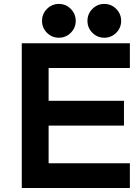

<svg xmlns="http://www.w3.org/2000/svg" viewBox="-20 -948 695 968"><path d="M89.8 0V-730H634.8V-605H225.1V-439.9H605V-314.9H225.1V-125H634.8V0ZM216.8 -782.7Q191.9 -807.6 191.9 -842.8Q191.9 -877.9 216.8 -903.1Q241.7 -928.2 276.9 -928.2Q312 -928.2 336.9 -903.1Q361.8 -877.9 361.8 -842.8Q361.8 -807.6 336.9 -782.7Q312 -757.8 276.9 -757.8Q241.7 -757.8 216.8 -782.7ZM445.8 -782.7Q420.9 -807.6 420.9 -842.8Q420.9 -877.9 445.8 -903.1Q470.7 -928.2 505.9 -928.2Q541 -928.2 565.9 -903.1Q590.8 -877.9 590.8 -842.8Q590.8 -807.6 565.9 -782.7Q541 -757.8 505.9 -757.8Q470.7 -757.8 445.8 -782.7Z"/></svg>

Font: Miedinger*
Style: Bold
Weight: 700
Version: Version 001.000